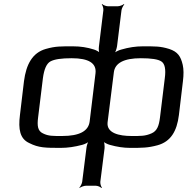

<svg xmlns="http://www.w3.org/2000/svg" viewBox="-20 -724 949 953"><path d="M478 178 499 12C500 0 498 -20 493 -28L489 -25C494 -18 513 -8 525 -5C560 5 594 10 625 10C686 10 714 10 762 -3C827 -21 858 -72 868 -153L888 -321C892 -353 892 -380 887 -402C877 -445 862 -467 820 -481C775 -495 750 -494 687 -494C655 -494 619 -489 582 -478C569 -475 550 -465 543 -458L546 -456C553 -463 559 -482 561 -495L583 -673C584 -682 592 -697 597 -702L595 -704C590 -699 574 -693 565 -693H515C506 -693 492 -699 487 -704L485 -702C490 -697 494 -682 493 -673L471 -493C469 -481 471 -463 475 -456L479 -459C474 -466 457 -475 447 -478C413 -489 379 -494 344 -494C281 -494 256 -495 207 -481C141 -462 110 -405 99 -321L79 -153C70 -82 79 -35 125 -14C172 10 206 10 282 10C316 10 350 5 388 -5C400 -8 419 -17 426 -25L423 -27C416 -20 410 -1 409 11L388 178C387 187 379 202 374 207L375 209C381 204 397 198 406 198H456C465 198 479 204 483 209L486 207C481 202 477 187 478 178ZM289 -49C242 -49 221 -48 193 -62C167 -74 164 -100 169 -140L193 -336C199 -381 211 -408 230 -419C250 -430 285 -435 336 -435C421 -435 460 -410 454 -360L425 -121C419 -73 374 -49 289 -49ZM514 -117 545 -364C550 -411 595 -435 679 -435C730 -435 765 -430 781 -419C798 -408 804 -381 798 -336L774 -140C769 -100 760 -74 732 -62C700 -48 679 -49 632 -49C572 -49 508 -63 514 -117Z"/></svg>

Font: Gamestation Storm Oblique 
Style: Italic
Weight: 400
Designer: Jonas Hecksher
Foundry: Jonas Hecksher, Playtypeª, e-types AS
Version: Version 1.003